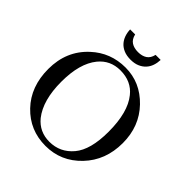

<svg xmlns="http://www.w3.org/2000/svg" viewBox="-244 -1069 1247 1247"><g transform="rotate(45 379.5 -446.0)"><path d="M385.1 -712.3Q521 -712.3 620.3 -609.2Q719.5 -506.2 719.5 -352.3Q719.5 -193.8 619.2 -89Q519 15.9 376.9 15.9Q232.3 15.9 134.4 -86.4Q36.4 -188.7 36.4 -350.8Q36.4 -516.9 150.3 -621.5Q248.2 -712.3 385.1 -712.3ZM374.4 -675.9Q282.1 -675.9 225.1 -606.2Q154.9 -520 154.9 -352.3Q154.9 -182.1 227.2 -90.3Q284.1 -21 375.4 -21Q473.8 -21 537.9 -97.4Q602.1 -173.8 602.1 -339Q602.1 -517.9 531.3 -605.1Q474.9 -675.9 374.4 -675.9ZM371.3 -770.8Q335.4 -770.8 309.2 -781.8Q283.1 -792.8 266.2 -811.5Q249.2 -830.3 240.5 -855.1Q231.8 -880 230.8 -908.2H276.9Q285.1 -871.8 309.5 -855.9Q333.8 -840 371.3 -840Q407.7 -840 432.1 -855.9Q456.4 -871.8 464.6 -908.2H511.3Q510.3 -880 501.8 -855.1Q493.3 -830.3 475.9 -811.5Q458.5 -792.8 432.6 -781.8Q406.7 -770.8 371.3 -770.8Z"/></g></svg>

Font: MM Jasmine
Style: Regular
Weight: 400
Designer: Khon Soe Zaw Thu
Version: Version 1.00 July 11, 2016, initial release